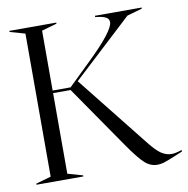

<svg xmlns="http://www.w3.org/2000/svg" viewBox="-80 -790 859 875"><g transform="rotate(-10 349.5 -353.0)"><path d="M447 -110 248 -398H167V-25L237 -5V0H20V-5L90 -25V-687L20 -707V-712H237V-707L167 -687V-410H250L355 -512Q479 -632 479 -672Q479 -687 465 -694.5Q451 -702 424 -705L416 -706V-712H632V-707L562 -687L287 -432L542 -111Q579 -63 602.5 -47Q626 -31 651 -31Q669 -31 699 -41V-34L668 -21Q632 -6 614 0Q596 6 578 6Q547 6 520.5 -18Q494 -42 447 -110Z"/></g></svg>

Font: Nyght Serif Light
Style: Regular
Weight: 300
Designer: Maksym Kobuzan
Version: Version 0.410